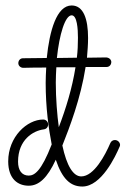

<svg xmlns="http://www.w3.org/2000/svg" viewBox="-20 -674 459 702"><path d="M387 -448C386 -458 377 -464 367 -464L298 -463C300 -487 302 -511 302 -535C302 -605 285 -654 242 -654C187 -654 161 -561 151 -462L64 -461C54 -461 47 -453 47 -443C47 -433 56 -426 65 -426C100 -427 117 -427 149 -427C148 -408 147 -389 147 -371C147 -279 158 -203 169 -146C131 -48 106 -32 85 -32C60 -32 46 -51 46 -83C46 -163 101 -196 140 -201C150 -202 156 -210 156 -219C156 -229 148 -237 138 -237C79 -237 10 -174 10 -84C10 -19 46 5 85 5C122 5 153 -23 184 -90C207 -21 237 8 281 8C351 8 403 -104 417 -137C418 -139 419 -141 419 -144C419 -153 411 -162 400 -162C393 -162 386 -158 383 -150C365 -108 324 -29 277 -29C248 -29 224 -67 208 -142C234 -207 275 -314 293 -429C315 -429 340 -429 369 -429C380 -429 387 -437 387 -448ZM195 -209C189 -253 184 -314 184 -372C184 -390 185 -409 186 -428C204 -428 227 -428 256 -428C244 -352 221 -277 195 -209ZM265 -536C265 -511 264 -487 261 -463L188 -462C197 -548 218 -618 242 -618C262 -618 265 -568 265 -536Z"/></svg>

Font: Sacramento
Style: Regular
Weight: 400
Designer: Astigmatic (AOETI)
Foundry: Astigmatic (AOETI)
Version: Version 1.000